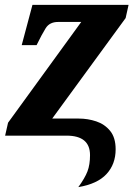

<svg xmlns="http://www.w3.org/2000/svg" viewBox="-20 -556 557 787"><path d="M301 211Q328 174 338.5 146.5Q349 119 349 80Q349 0 253 0H1L13 -53L313 -466H218Q183 -466 167 -440Q151 -414 132 -375L130 -371H69L113 -536H507L495 -482L194 -70H303Q340 -70 374.5 -58.5Q409 -47 431.5 -19.5Q454 8 454 56Q454 117 416.5 157.5Q379 198 301 211Z"/></svg>

Font: Noto Serif Condensed ExtraBold
Style: Italic
Weight: 800
Width: 3
Italic angle: -12°
Designer: Monotype Design Team
Foundry: Monotype Imaging Inc.
Version: Version 2.014; ttfautohint (v1.8.4.7-5d5b)